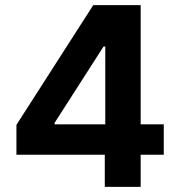

<svg xmlns="http://www.w3.org/2000/svg" viewBox="-20 -727 697 747"><path d="M43.9 -241.2 342.8 -707H527.3V-243.2H617.2V-125H527.3V0H387.7V-125H43.9ZM389.6 -243.2V-545.9H382.8L192.4 -249V-243.2Z"/></svg>

Font: Pretendard Std
Style: Bold
Weight: 700
Designer: Base glyphs from Inter by Rasmus Andersson; Hangeul glyphs from Noto Sans CJK(Source Han Sans) by Jang Soo-young and Kan
Foundry: Kil Hyung-jin
Version: Version 1.309